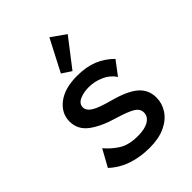

<svg xmlns="http://www.w3.org/2000/svg" viewBox="-205 -798 910 910"><g transform="rotate(-45 250.0 -342.5)"><path d="M257 11Q195 11 142.5 -6.5Q90 -24 49 -62L96 -147Q125 -113 161 -90.5Q197 -68 258 -68Q304 -68 330 -84Q356 -100 356 -127Q356 -152 330.5 -167.5Q305 -183 245 -201Q168 -223 122 -257Q76 -291 76 -346Q76 -401 123.5 -437.5Q171 -474 254 -474Q315 -474 359.5 -456Q404 -438 440 -402L388 -333Q367 -365 330.5 -381Q294 -397 256 -397Q220 -397 194 -385Q168 -373 168 -349Q168 -327 194 -310.5Q220 -294 288 -276Q373 -253 410.5 -220Q448 -187 448 -135Q448 -96 426 -62.5Q404 -29 361.5 -9Q319 11 257 11ZM255 -505 208 -536 291 -696 363 -645Z"/></g></svg>

Font: Inconsolata SemiBold
Style: Regular
Weight: 600
Monospace: yes
Designer: Raph Levien, Cyreal, Brenton Simpson
Foundry: Raph Levien, Cyreal, Google
Version: Version 3.100; ttfautohint (v1.8.4.7-5d5b)